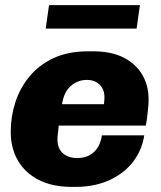

<svg xmlns="http://www.w3.org/2000/svg" viewBox="-20 -722 632 752"><path d="M261 10Q185 10 131.5 -17.5Q78 -45 50 -93.5Q22 -142 22 -206Q22 -265 40 -321Q58 -377 95.5 -422.5Q133 -468 190 -494.5Q247 -521 325 -521H347Q415 -521 463 -497Q511 -473 536.5 -430.5Q562 -388 562 -333Q562 -317 560.5 -301.5Q559 -286 557 -269Q555 -252 551 -230H210Q209 -216 207 -201Q205 -186 205 -176Q205 -141 226 -122Q247 -103 283 -103Q312 -103 332.5 -115Q353 -127 364.5 -147.5Q376 -168 379 -192H545Q536 -133 500.5 -87.5Q465 -42 407.5 -16Q350 10 275 10ZM223 -314H387Q388 -321 388.5 -327Q389 -333 389 -342Q389 -372 370 -390.5Q351 -409 320 -409Q284 -409 257 -385Q230 -361 223 -314ZM159 -610 172 -702H528L515 -610Z"/></svg>

Font: Chivo Medium ExtraBold
Style: Italic
Weight: 800
Italic angle: -8.05°
Version: Version 2.002